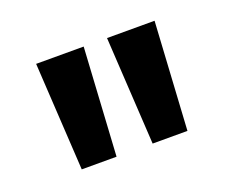

<svg xmlns="http://www.w3.org/2000/svg" viewBox="-57 -790 509 425"><g transform="rotate(-20 197.5 -577.0)"><path d="M225 -704H337L322 -450H240ZM58 -704H170L155 -450H73Z"/></g></svg>

Font: CBA Beacon Sans Bold
Style: Regular
Weight: 700
Designer: Wei Huang
Foundry: Wei Huang
Version: Version 1.002